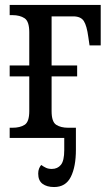

<svg xmlns="http://www.w3.org/2000/svg" viewBox="-20 -556 446 774"><path d="M19 0V-41H30Q61 -41 79.5 -53Q98 -65 98 -108V-248H19V-292H98V-426Q98 -470 79 -482.5Q60 -495 30 -495H19V-536H386V-373H341L336 -407Q330 -452 318 -471Q306 -490 275 -490H188V-292H291V-248H188V-108Q188 -65 206.5 -53Q225 -41 255 -41H286V48Q286 116 265.5 157Q245 198 198 198Q169 198 151.5 185Q134 172 134 144Q134 132 137.5 123.5Q141 115 146 109Q156 116 165.5 120.5Q175 125 189 125Q212 125 225.5 108.5Q239 92 239 49V0Z"/></svg>

Font: Noto Serif Condensed
Style: Regular
Weight: 400
Width: 3
Designer: Monotype Design Team
Foundry: Monotype Imaging Inc.
Version: Version 2.013; ttfautohint (v1.8.4.7-5d5b)